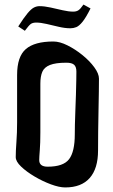

<svg xmlns="http://www.w3.org/2000/svg" viewBox="-20 -830 495 842"><path d="M266 -8Q240 -8 203.5 -21.5Q167 -35 131.5 -56Q96 -77 72.5 -99.5Q49 -122 49 -141Q49 -167 52 -207.5Q55 -248 55 -293V-501Q55 -582 93.5 -615Q132 -648 214 -648Q242 -648 276 -631Q310 -614 341.5 -588.5Q373 -563 393.5 -535Q414 -507 414 -485Q414 -466 413.5 -428.5Q413 -391 412 -344.5Q411 -298 410.5 -252Q410 -206 410 -170Q410 -91 373.5 -49.5Q337 -8 266 -8ZM189 -99Q258 -99 283 -132Q308 -165 308 -241Q308 -255 308.5 -283Q309 -311 310.5 -345.5Q312 -380 313 -414.5Q314 -449 314.5 -476Q315 -503 315 -516Q315 -537 305 -546Q295 -555 271 -555Q224 -555 199 -545Q174 -535 165.5 -515Q157 -495 157 -463V-250Q157 -202 154.5 -171Q152 -140 152 -128Q152 -99 189 -99ZM89 -695 60 -714Q85 -753 101 -772Q117 -791 129 -797Q141 -803 153 -803Q175 -803 202 -797Q229 -791 255 -785Q281 -779 301 -779Q315 -779 324 -785Q333 -791 346 -810L377 -793Q357 -753 342 -734.5Q327 -716 314.5 -711Q302 -706 289 -706Q265 -706 237.5 -712.5Q210 -719 184 -725Q158 -731 139 -731Q123 -731 114.5 -724.5Q106 -718 89 -695Z"/></svg>

Font: Jaini
Style: Regular
Weight: 400
Designer: Maithili Shingre, Girish Dalvi (Devanagari), Taresh Vohra (Latin)
Foundry: Ek Type
Version: Version 2.000; ttfautohint (v1.8.4.7-5d5b)